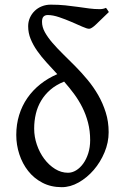

<svg xmlns="http://www.w3.org/2000/svg" viewBox="-20 -777 519 812"><path d="M361.3 -184.1Q361.3 -223.6 352.3 -258.3Q343.3 -293 327.9 -323.5Q312.5 -354 292.5 -380.9Q272.5 -407.7 250.5 -432.6V-431.6Q216.8 -418 193.1 -397.5Q169.4 -377 154.1 -351.3Q138.7 -325.7 131.6 -295.7Q124.5 -265.6 124.5 -232.9Q124.5 -198.2 136 -164.8Q147.5 -131.3 167.2 -105Q187 -78.6 212.9 -62.5Q238.8 -46.4 267.6 -46.4Q285.2 -46.4 302 -56.6Q318.8 -66.9 332 -85.2Q345.2 -103.5 353.3 -128.9Q361.3 -154.3 361.3 -184.1ZM440.4 -726.1Q404.8 -691.4 385.7 -673.3Q366.7 -655.3 356.9 -655.3Q348.1 -655.3 327.9 -664.3Q307.6 -673.3 282.2 -684.3Q256.8 -695.3 230.2 -704.3Q203.6 -713.4 181.6 -713.4Q170.9 -713.4 164.3 -707Q157.7 -700.7 157.7 -684.6Q157.7 -662.6 169.9 -640.6Q182.1 -618.7 201.9 -595.7Q221.7 -572.8 246.8 -548.1Q272 -523.4 298.6 -496.6Q325.2 -469.7 350.3 -439.5Q375.5 -409.2 395.3 -374.8Q415 -340.3 427.2 -301.5Q439.5 -262.7 439.5 -217.8Q439.5 -174.3 422.1 -132.8Q404.8 -91.3 376.5 -58.3Q348.1 -25.4 312.7 -5.4Q277.3 14.6 241.2 14.6Q195.3 14.6 159.4 -4.2Q123.5 -22.9 99.1 -54Q74.7 -85 61.8 -124.5Q48.8 -164.1 48.8 -206.1Q48.8 -251 61 -290.5Q73.2 -330.1 95.9 -362.8Q118.7 -395.5 150.6 -420.9Q182.6 -446.3 222.2 -463.4Q198.7 -488.8 176.5 -513.2Q154.3 -537.6 137.2 -562Q120.1 -586.4 109.6 -612.1Q99.1 -637.7 99.1 -666Q99.1 -685.1 106.4 -701.7Q113.8 -718.3 126.5 -730.7Q139.2 -743.2 156.7 -750.2Q174.3 -757.3 194.3 -757.3Q227.5 -757.3 256.1 -754.4Q284.7 -751.5 309.8 -747.8Q335 -744.1 357.4 -741.2Q379.9 -738.3 401.4 -738.3Q416.5 -738.3 427.7 -743.7Q431.2 -741.2 433.3 -737.1Q435.5 -732.9 440.4 -726.1Z"/></svg>

Font: Gentium Unicode
Style: Regular
Weight: 400
Version: Version 1.009